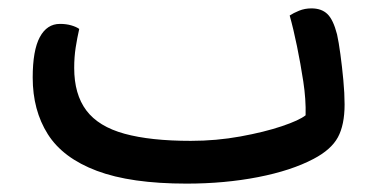

<svg xmlns="http://www.w3.org/2000/svg" viewBox="-20 -422 899 458"><path d="M425 16Q292 16 211 -14.5Q130 -45 94 -102Q58 -159 58 -237Q58 -302 75 -333.5Q92 -365 123 -365Q138 -365 150 -361.5Q162 -358 169 -353Q164 -331 160.5 -308.5Q157 -286 157 -260Q157 -197 186 -158.5Q215 -120 277 -103Q339 -86 435 -86Q496 -86 553.5 -96.5Q611 -107 652.5 -121Q694 -135 709 -147Q710 -185 703.5 -227.5Q697 -270 688.5 -311.5Q680 -353 671 -385Q680 -391 693.5 -396.5Q707 -402 723 -402Q747 -402 761 -388.5Q775 -375 784 -340Q788 -322 792 -292.5Q796 -263 799 -231Q802 -199 802 -173Q802 -124 786 -94.5Q770 -65 728 -43Q675 -15 595.5 0.5Q516 16 425 16Z"/></svg>

Font: Baloo Bhaijaan 2 Medium
Style: Regular
Weight: 500
Designer: Sanskriti Dholi, Noopur Datye and Ek Type
Foundry: Ek Type
Version: Version 1.701